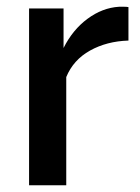

<svg xmlns="http://www.w3.org/2000/svg" viewBox="-20 -548 414 568"><path d="M360 -428Q296 -426 246.5 -398.5Q197 -371 176 -320V0H66V-523H168V-406Q195 -460 239 -492.5Q283 -525 332 -528Q341 -528 348 -528Q355 -528 360 -527Z"/></svg>

Font: Raleway SemiBold
Style: Regular
Weight: 600
Designer: Matt McInerney, Pablo Impallari, Rodrigo Fuenzalida
Foundry: Matt McInerney, Pablo Impallari, Rodrigo Fuenzalida
Version: Version 4.026